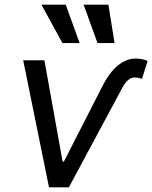

<svg xmlns="http://www.w3.org/2000/svg" viewBox="-20 -804 654 824"><path d="M79.5 -545.5H170.5L248.6 -110.8H254.3L417.6 -430.4Q449.2 -493.6 486 -523.1Q522.7 -552.6 561.1 -552.6Q591.3 -552.6 613.6 -542.6L589.5 -465.9Q572.4 -471.6 558.2 -471.6Q528.1 -471.6 504.3 -426.1L275.6 0H190.3ZM398.4 -619.3 338.8 -784.1H445.3L471.6 -619.3ZM247.9 -619.3 157.7 -784.1H262.1L321.7 -619.3Z"/></svg>

Font: Karasuma Gothic
Style: Italic
Weight: 400
Italic angle: -9.39999°
Designer: Rasmus Andersson / Ryoko Nishizuka
Foundry: Genbu
Version: Version 1.00